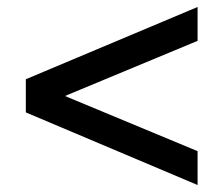

<svg xmlns="http://www.w3.org/2000/svg" viewBox="-20 -562 640 550"><path d="M546 -32 54 -240V-335L546 -542V-445L166 -287L546 -129Z"/></svg>

Font: MulishBold
Style: Bold
Weight: 700
Designer: Vernon Adams
Foundry: Vernon Adams
Version: Version 3.602; ttfautohint (v1.8.3)